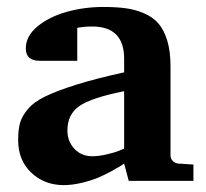

<svg xmlns="http://www.w3.org/2000/svg" viewBox="-20 -520 593 552"><path d="M536.1 0H350.1L336.9 -49.8Q333.5 -47.4 327.1 -43.2Q320.8 -39.1 301.3 -28.3Q281.7 -17.6 262.2 -9.3Q242.7 -1 215.1 5.6Q187.5 12.2 163.1 12.2Q107.9 12.2 70.1 -23.4Q32.2 -59.1 32.2 -117.2Q32.2 -147 37.6 -166.5Q43 -186 60.3 -206.5Q77.6 -227.1 111.1 -243.2Q144.5 -259.3 199.5 -276.6Q254.4 -293.9 336.9 -312V-351.1Q336.9 -443.8 245.1 -443.8Q233.4 -443.8 222.7 -442.9Q211.9 -441.9 207 -440.9L202.1 -439.9V-345.2H94.2Q54.2 -345.2 54.2 -380.9Q54.2 -416.5 88.1 -444.3Q122.1 -472.2 172.4 -486.1Q222.7 -500 276.9 -500Q314 -500 341.3 -496.3Q368.7 -492.7 394.3 -481.7Q419.9 -470.7 435.8 -452.1Q451.7 -433.6 460.9 -403.1Q470.2 -372.6 470.2 -330.1V-73.2Q470.2 -64 476.6 -57.4Q482.9 -50.8 492.2 -49.8L536.1 -46.9ZM336.9 -92.8V-257.8Q241.7 -238.8 207.8 -214.8Q173.8 -190.9 173.8 -145Q173.8 -113.8 193.8 -92.3Q213.9 -70.8 245.1 -70.8Q264.2 -70.8 287.1 -76.2Q310.1 -81.5 323.2 -86.9Z"/></svg>

Font: Veleka
Style: Bold
Weight: 700
Designer: Stefan Peev, Context Ltd, 2016; SIL International, 1997-2014.
Foundry: Stefan Peev, Context Ltd, 2016
Version: Version 1.000